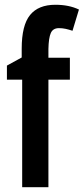

<svg xmlns="http://www.w3.org/2000/svg" viewBox="-20 -836 351 805"><path d="M273 -502H183V-51H73V-502H9V-561L71 -595V-632Q71 -730 106 -773Q141 -816 212 -816Q241 -816 265.5 -811Q290 -806 311 -796L284 -707Q269 -712 255.5 -715Q242 -718 227 -718Q202 -718 193 -697.5Q184 -677 183 -631V-594H273Z"/></svg>

Font: Noto Sans Tamil UI ExtraCondensed SemiBold
Style: Regular
Weight: 600
Width: 2
Designer: Jelle Bosma - Monotype Design Team
Foundry: Monotype Imaging Inc.
Version: Version 2.004; ttfautohint (v1.8.4.7-5d5b)